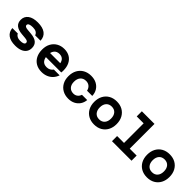

<svg xmlns="http://www.w3.org/2000/svg" viewBox="324 -2340 3852 3852"><g transform="rotate(45 2250.0 -414.5)"><path d="M254.9 -191.4Q269.1 -158.8 303.1 -139.7Q337.1 -120.7 388.5 -120.7Q447.3 -120.7 476.7 -135Q506.2 -149.3 506.2 -177.9Q506.2 -201.7 485.8 -214.3Q465.5 -226.8 421.9 -231.1L321 -240.1Q210.6 -249.9 155.6 -296.6Q100.7 -343.3 100.7 -428.2Q100.7 -524.2 174.9 -579Q249.1 -633.8 382 -633.8Q522.6 -633.8 598.2 -577.5Q673.8 -521.1 679.3 -411.4H525.8Q514.5 -450.8 478.3 -472.5Q442.1 -494.2 381.5 -494.2Q319.4 -494.2 288.1 -479.5Q256.7 -464.8 256.7 -435.4Q256.7 -413.9 277.1 -401.3Q297.4 -388.8 341 -384.5L441.9 -375.5Q553.3 -365.7 607.8 -319Q662.2 -272.3 662.2 -186.6Q662.2 -121.4 630 -75.6Q597.8 -29.7 536.6 -5.4Q475.4 19 387.9 19Q255.1 19 181.7 -34.8Q108.4 -88.5 99.7 -191.4Z M957.3 -372.4H1333.5L1283.9 -310.9Q1283.9 -400.1 1246.8 -446.9Q1209.8 -493.7 1136.5 -493.7Q1062.9 -493.7 1023.1 -444.6Q983.3 -395.6 983.3 -310.9Q983.3 -220.1 1022.3 -170.6Q1061.4 -121.1 1140.5 -121.1Q1185.4 -121.1 1220 -139.7Q1254.5 -158.3 1278.3 -191.4H1441.8Q1419.3 -125.5 1375.4 -78.3Q1331.4 -31 1270.3 -6Q1209.3 19 1136.1 19Q1041.6 19 972 -21.1Q902.4 -61.3 864.3 -135.1Q826.2 -209 826.2 -310.9Q826.2 -407.9 865.6 -480.4Q904.9 -552.9 974.7 -593.3Q1044.6 -633.8 1136.5 -633.8Q1225.7 -633.8 1291 -595Q1356.3 -556.1 1391.9 -484Q1427.5 -411.9 1427.5 -311.5Q1427.5 -296.7 1426.2 -281.8Q1425 -266.8 1423.3 -255.1H957.3Z M1894.2 19Q1799.2 19 1727.7 -21.5Q1656.1 -62 1616.7 -134.7Q1577.2 -207.4 1577.2 -304.4Q1577.2 -403.4 1617.3 -477.5Q1657.4 -551.6 1729.9 -592.7Q1802.3 -633.8 1898.3 -633.8Q1986.1 -633.8 2051.7 -599.8Q2117.4 -565.7 2155.3 -504.7Q2193.3 -443.7 2196.3 -362.1H2048.5Q2035.5 -420.9 1995.5 -454.6Q1955.6 -488.2 1897.2 -488.2Q1821.9 -488.2 1778.3 -439.1Q1734.7 -389.9 1734.7 -304.5Q1734.7 -221.5 1777.7 -174.1Q1820.6 -126.6 1894.2 -126.6Q1945.1 -126.6 1981.6 -154.7Q2018.2 -182.7 2034 -231.8H2183.3Q2176.5 -156.9 2137.8 -100.2Q2099.1 -43.5 2036.5 -12.3Q1973.9 19 1894.2 19Z M2625.1 19Q2530.3 19 2458.6 -21.6Q2386.9 -62.3 2347.3 -135.7Q2307.7 -209.2 2307.7 -307.4Q2307.7 -405.7 2347.3 -479.2Q2386.9 -552.6 2458.5 -593.2Q2530.1 -633.8 2624.9 -633.8Q2720.7 -633.8 2791.9 -593.2Q2863.1 -552.6 2902.7 -479.2Q2942.3 -405.7 2942.3 -307.4Q2942.3 -209.2 2902.7 -135.7Q2863.1 -62.3 2792 -21.6Q2720.9 19 2625.1 19ZM2625 -126.6Q2699.9 -126.6 2742.3 -175.2Q2784.7 -223.9 2784.7 -307.4Q2784.7 -391 2742.3 -439.6Q2699.9 -488.2 2625 -488.2Q2550.7 -488.2 2508 -439.6Q2465.3 -391 2465.3 -307.4Q2465.3 -223.9 2508 -175.2Q2550.7 -126.6 2625 -126.6Z M3117.7 -848H3476V-145.6H3672.3V0H3117.7V-145.6H3314V-702.4H3117.7Z M4125.1 19Q4030.3 19 3958.6 -21.6Q3886.9 -62.3 3847.3 -135.7Q3807.7 -209.2 3807.7 -307.4Q3807.7 -405.7 3847.3 -479.2Q3886.9 -552.6 3958.5 -593.2Q4030.1 -633.8 4124.9 -633.8Q4220.7 -633.8 4291.9 -593.2Q4363.1 -552.6 4402.7 -479.2Q4442.3 -405.7 4442.3 -307.4Q4442.3 -209.2 4402.7 -135.7Q4363.1 -62.3 4292 -21.6Q4220.9 19 4125.1 19ZM4125 -126.6Q4199.9 -126.6 4242.3 -175.2Q4284.7 -223.9 4284.7 -307.4Q4284.7 -391 4242.3 -439.6Q4199.9 -488.2 4125 -488.2Q4050.7 -488.2 4008 -439.6Q3965.3 -391 3965.3 -307.4Q3965.3 -223.9 4008 -175.2Q4050.7 -126.6 4125 -126.6Z"/></g></svg>

Font: Martian Mono SemiExpanded
Style: Regular
Weight: 400
Width: 6
Monospace: yes
Designer: Roman Shamin
Foundry: Evil Martians
Version: Version 1.000